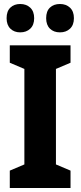

<svg xmlns="http://www.w3.org/2000/svg" viewBox="-20 -941 403 961"><path d="M333 0H29V-87L102 -118V-596L29 -627V-714H333V-627L260 -596V-118L333 -87ZM13 -850Q13 -885 32 -903Q51 -921 81 -921Q112 -921 131.5 -902.5Q151 -884 151 -850Q151 -816 131.5 -797.5Q112 -779 81 -779Q51 -779 32 -797.5Q13 -816 13 -850ZM211 -850Q211 -885 230 -903Q249 -921 280 -921Q311 -921 330.5 -902.5Q350 -884 350 -850Q350 -816 330.5 -797.5Q311 -779 280 -779Q249 -779 230 -797.5Q211 -816 211 -850Z"/></svg>

Font: Noto Sans Hebrew Condensed ExtraBold
Style: Regular
Weight: 800
Width: 3
Designer: Monotype Design Team
Foundry: Monotype Imaging Inc.
Version: Version 2.004; ttfautohint (v1.8.4.7-5d5b)